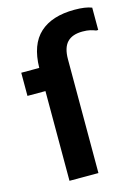

<svg xmlns="http://www.w3.org/2000/svg" viewBox="-117 -831 650 897"><g transform="rotate(-15 208.5 -383.0)"><path d="M18 -546H105Q107 -659 166 -712.5Q225 -766 334 -766Q361 -766 381.5 -763Q402 -760 417 -754V-646H407Q395 -651 380.5 -654.5Q366 -658 344 -658Q294 -658 269.5 -632Q245 -606 245 -550V0H105V-434H18Z"/></g></svg>

Font: Kufam SemiBold
Style: Regular
Weight: 600
Designer: Wael Morcos, Artur Schmal
Foundry: Original Type
Version: Version 1.300; ttfautohint (v1.8.3)